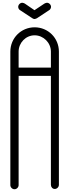

<svg xmlns="http://www.w3.org/2000/svg" viewBox="-20 -1370 502 1392"><path d="M230 -1232C236 -1232 244 -1236 248 -1238L336 -1296C344 -1300 350 -1312 350 -1320C350 -1336 336 -1350 320 -1350C314 -1350 306 -1346 302 -1344L230 -1296L160 -1344C156 -1346 148 -1350 142 -1350C126 -1350 112 -1336 112 -1320C112 -1310 118 -1300 126 -1296L214 -1238C218 -1236 224 -1232 230 -1232ZM231 -1114C295 -1114 349 -1060 349 -996V-880H115V-996C115 -1060 167 -1114 231 -1114ZM231 -1172C133 -1172 55 -1094 55 -996V-854V-850V-844V-30V-28C55 -12 69 2 85 2C101 2 115 -12 115 -28V-30V-820H349V-30C349 -14 361 0 377 0C393 0 407 -14 407 -30V-844V-850V-854V-996C407 -1094 329 -1172 231 -1172Z"/></svg>

Font: bauhaus_2017
Style: _regular
Weight: 400
Version: Version 1.0